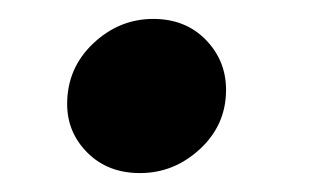

<svg xmlns="http://www.w3.org/2000/svg" viewBox="-20 -170 348 203"><path d="M128 13Q94 13 72.5 -8.5Q51 -30 51 -60Q51 -98 78.5 -124Q106 -150 142 -150Q176 -150 197.5 -128Q219 -106 219 -75Q219 -38 191.5 -12.5Q164 13 128 13Z"/></svg>

Font: DM Serif Display
Style: Italic
Weight: 400
Italic angle: -12°
Designer: Colophon Foundry, Frank Grießhammer
Foundry: Colophon Foundry
Version: Version 5.100; ttfautohint (v1.8.2)